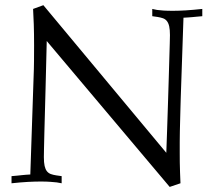

<svg xmlns="http://www.w3.org/2000/svg" viewBox="-20 -714 829 748"><path d="M24.9 -27.8Q37.6 -28.8 47.4 -29.8Q57.1 -30.8 65.4 -31.7Q73.7 -32.7 81.5 -33.2Q89.4 -33.7 98.1 -34.2L110.8 -411.1Q112.3 -445.8 112.5 -477.1Q112.8 -508.3 112.8 -537.1Q112.8 -583 111.6 -618.9Q110.4 -654.8 108.9 -679.2L148.9 -693.8L627.9 -118.7Q629.4 -161.1 631.1 -210Q632.8 -258.8 634.3 -307.4Q635.7 -356 637.2 -401.4Q638.7 -446.8 639.6 -483.6Q640.6 -520.5 641.4 -545.2Q642.1 -569.8 642.1 -577.1Q642.1 -598.1 639.2 -611.3Q636.2 -624.5 630.1 -632.1Q624 -639.6 615 -642.8Q606 -646 594.2 -647.9L573.2 -650.9V-679.2Q580.1 -677.2 591.8 -675.3Q601.6 -673.8 616.7 -672.9Q631.8 -671.9 653.8 -671.9Q675.8 -671.9 703.9 -673.6Q731.9 -675.3 768.1 -679.2V-650.9Q755.4 -649.9 745.6 -648.9Q735.8 -647.9 727.8 -647.2Q719.7 -646.5 711.9 -646Q704.1 -645.5 694.8 -645L684.1 -331.1Q683.6 -317.9 683.1 -295.9Q682.6 -273.9 681.9 -249.8Q681.2 -225.6 680.7 -201.7Q680.2 -177.7 680.2 -161.1Q680.2 -139.2 680.2 -119.9Q680.2 -100.6 680.4 -81.5Q680.7 -62.5 681.4 -42.7Q682.1 -22.9 683.1 0L641.1 14.2L162.1 -554.2Q161.1 -512.7 159.9 -465.1Q158.7 -417.5 157.5 -369.4Q156.2 -321.3 155 -276.1Q153.8 -231 152.8 -194.6Q151.9 -158.2 151.4 -133.5Q150.9 -108.9 150.9 -102.1Q150.9 -80.6 153.8 -67.6Q156.7 -54.7 162.6 -47.1Q168.5 -39.6 177.5 -36.1Q186.5 -32.7 199.2 -30.8L220.2 -27.8V0Q212.9 -1.5 201.2 -3.4Q191.4 -4.4 176.3 -5.6Q161.1 -6.8 139.2 -6.8Q117.2 -6.8 89.4 -5.4Q61.5 -3.9 24.9 0V-27.8Z"/></svg>

Font: Simonetta
Style: Regular
Weight: 400
Designer: Gayaneh Bagdasaryan
Foundry: BrownFox
Version: Version 1.001